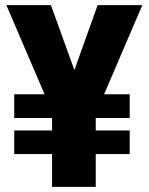

<svg xmlns="http://www.w3.org/2000/svg" viewBox="-20 -731 581 751"><path d="M487.3 -128.4H354.5V0H183.6V-128.4H35.6V-220.7H183.6V-269.5H35.6V-362.3H154.3L4.9 -710.9H179.2L271 -457L361.8 -710.9H536.6L387.2 -362.3H487.3V-269.5H354.5V-220.7H487.3Z"/></svg>

Font: Mardoto Black
Style: Regular
Weight: 900
Designer: Christian Robertson, Vahan Hovhannisyan
Foundry: Google
Version: Version 1.000